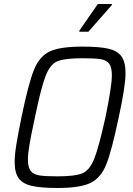

<svg xmlns="http://www.w3.org/2000/svg" viewBox="-20 -928 663 956"><path d="M53 -121Q53 -157 61.5 -209Q70 -261 87 -345Q122 -513 149 -580Q176 -647 227 -671.5Q278 -696 392 -696Q475 -696 520 -685.5Q565 -675 585 -647Q605 -619 605 -565Q605 -498 571 -343Q536 -176 509 -109Q482 -42 430.5 -17Q379 8 266 8Q183 8 138 -2.5Q93 -13 73 -40.5Q53 -68 53 -121ZM505 -344Q537 -498 537 -554Q537 -594 523 -611.5Q509 -629 480.5 -633.5Q452 -638 391 -638Q302 -638 266 -623Q230 -608 207.5 -551Q185 -494 154 -344Q135 -256 127 -209.5Q119 -163 119 -133Q119 -94 133.5 -76.5Q148 -59 176.5 -54.5Q205 -50 266 -50Q354 -50 390 -65Q426 -80 449 -137Q472 -194 505 -344ZM375 -770V-775L467 -908H537V-903L420 -770Z"/></svg>

Font: Saira Semi Condensed Light
Style: Italic
Weight: 300
Width: 4
Italic angle: -12°
Designer: Hector Gatti with collaboration of the Omnibus-Type team
Foundry: Omnibus-Type
Version: Version 1.001; ttfautohint (v1.8)